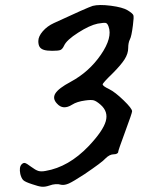

<svg xmlns="http://www.w3.org/2000/svg" viewBox="-20 -663 576 750"><path d="M462.9 -271.1C440.9 -292.4 422 -307.1 406.1 -315C389.4 -322.9 381.1 -329.1 381.1 -333.4C381.1 -337 394.1 -351.4 420.2 -376.7C441.8 -398.4 457.4 -416.6 466.8 -431.5C476.1 -446.3 480.8 -460.9 480.8 -475.3C480.8 -489 483 -500.3 487.3 -508.9C491.7 -516.9 495.6 -535.3 499.2 -564.2C502.1 -585.8 502.7 -599 500.9 -603.7C499.1 -608.4 491.7 -614.7 478.7 -622.7C465.7 -630.6 443.8 -636.6 413.1 -640.6C382.4 -644.5 358.7 -644.3 342.1 -640C328.4 -635.7 277.8 -613.3 190.4 -572.8C173.1 -564.9 158.6 -554.2 147.1 -540.9C135.5 -527.5 129.7 -514.7 129.7 -502.4C129.7 -493 131.3 -485.6 134.6 -480.2C137.9 -474.8 143.4 -470.8 151.4 -468.2C159.3 -465.7 170.2 -464.5 183.9 -464.5C199.8 -464.5 210.5 -465.5 215.9 -467.7C221.3 -469.9 226.2 -475.7 230.5 -485.1C237 -499.5 255.3 -516.3 285.3 -535.4C315.2 -554.6 340.7 -566.3 361.7 -570.7C378.3 -573.6 388.7 -574.4 393.1 -573.4C397.4 -572.3 401 -567.8 403.9 -559.8C414.8 -530.9 404.8 -494.1 374.1 -449.3C343.4 -404.5 303.9 -369.1 255.5 -343.1C224.4 -326.5 204.7 -311.5 196.4 -298.2C188.1 -284.8 190.1 -271.6 202.4 -258.6C218.3 -240.5 238.1 -239.1 262 -254.3C274.3 -262.2 291.2 -267.6 312.9 -270.5C328.1 -272.7 339.1 -272.9 346 -271.1C352.8 -269.3 361.7 -263.7 372.5 -254.3C393.4 -236.2 400.3 -214.5 393.1 -189.3C385.9 -164 363.5 -131.5 325.9 -91.8C273.9 -37.6 217.9 -5.4 158 4.7C146.4 6.9 137 6.9 129.8 4.7C122.5 2.5 113.1 -2.9 101.6 -11.5C90 -20.3 82.1 -25.1 77.8 -26.2C73.4 -27.3 69.1 -25.7 64.7 -21.3C57.5 -14.1 55.7 -1.4 59.3 16.6C62.2 28.2 66.2 36.3 71.2 41C76.3 45.7 87.9 50.9 105.9 56.7C122.6 62.5 135 65.7 143.3 66.4C151.6 67.2 161.2 65.7 172 62.1C189.4 55.6 205.3 54.5 219.7 58.9C228.4 60.3 238.3 58.5 249.5 53.5C260.7 48.4 280.7 36.5 309.6 17.7C356.6 -14.1 384 -34.7 392 -44.1C402.8 -54.9 413.7 -60.3 424.5 -60.3C429.6 -60.3 433.7 -61.2 437 -63C440.2 -64.8 441.8 -67.2 441.8 -70.1C441.8 -73.7 450.9 -99.9 468.9 -148.6C487 -197.4 496 -223.9 496 -228.3C496 -235.5 485 -249.7 462.9 -271.1Z"/></svg>

Font: Beth Ellen
Style: Regular
Weight: 400
Version: Version 1.015;Fontself Maker 2.1.2